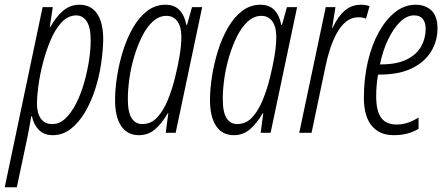

<svg xmlns="http://www.w3.org/2000/svg" viewBox="-64 -561 1885 811"><path d="M-44 230 116 -531H159L146 -446H148Q173 -491 203 -516Q233 -541 272 -541Q320 -541 346 -503.5Q372 -466 372 -393Q371 -346 363 -291.5Q355 -237 338 -184Q321 -131 295 -87Q269 -43 235 -16.5Q201 10 159 10Q122 10 100 -12.5Q78 -35 71 -70H68Q64 -45 59 -18.5Q54 8 49 32L7 230ZM155 -37Q186 -36 211.5 -60Q237 -84 257 -123Q277 -162 290.5 -208.5Q304 -255 311.5 -302.5Q319 -350 319 -390Q319 -445 302.5 -470.5Q286 -496 257 -496Q222 -495 195.5 -466Q169 -437 149.5 -391Q130 -345 117 -294Q104 -243 98 -197.5Q92 -152 92 -125Q92 -83 108.5 -60Q125 -37 155 -37Z M523 10Q474 10 448 -28.5Q422 -67 422 -139Q422 -184 430.5 -238.5Q439 -293 455.5 -346Q472 -399 497.5 -443.5Q523 -488 557.5 -514.5Q592 -541 635 -541Q673 -541 694.5 -518Q716 -495 723 -456H726L747 -531H790L678 0H636L647 -83H645Q620 -40 591 -15Q562 10 523 10ZM537 -37Q574 -37 600 -65Q626 -93 644.5 -138Q663 -183 675 -232Q687 -280 694.5 -324.5Q702 -369 702 -407Q702 -447 685.5 -470.5Q669 -494 639 -494Q608 -494 582 -470.5Q556 -447 536.5 -408Q517 -369 503 -322.5Q489 -276 482.5 -229Q476 -182 476 -143Q476 -87 492 -62Q508 -37 537 -37Z M924 10Q875 10 849 -28.5Q823 -67 823 -139Q823 -184 831.5 -238.5Q840 -293 856.5 -346Q873 -399 898.5 -443.5Q924 -488 958.5 -514.5Q993 -541 1036 -541Q1074 -541 1095.5 -518Q1117 -495 1124 -456H1127L1148 -531H1191L1079 0H1037L1048 -83H1046Q1021 -40 992 -15Q963 10 924 10ZM938 -37Q975 -37 1001 -65Q1027 -93 1045.5 -138Q1064 -183 1076 -232Q1088 -280 1095.5 -324.5Q1103 -369 1103 -407Q1103 -447 1086.5 -470.5Q1070 -494 1040 -494Q1009 -494 983 -470.5Q957 -447 937.5 -408Q918 -369 904 -322.5Q890 -276 883.5 -229Q877 -182 877 -143Q877 -87 893 -62Q909 -37 938 -37Z M1200 0 1312 -531H1353L1339 -443H1341Q1362 -490 1391.5 -515.5Q1421 -541 1460 -541Q1471 -541 1480 -539.5Q1489 -538 1497 -535L1482 -482Q1469 -488 1450 -488Q1420 -488 1397 -469Q1374 -450 1357.5 -419Q1341 -388 1329.5 -352Q1318 -316 1311 -281L1252 0Z M1599 10Q1539 10 1506 -30Q1473 -70 1473 -148Q1473 -228 1489.5 -299.5Q1506 -371 1536 -425Q1566 -479 1605.5 -510Q1645 -541 1691 -541Q1733 -541 1758.5 -516.5Q1784 -492 1784 -441Q1784 -388 1757 -343.5Q1730 -299 1676 -272.5Q1622 -246 1540 -246H1533Q1525 -203 1525 -155Q1525 -92 1546 -63.5Q1567 -35 1611 -35Q1636 -35 1658 -42.5Q1680 -50 1704 -64V-17Q1683 -4 1657 3Q1631 10 1599 10ZM1545 -289Q1613 -289 1654.5 -310Q1696 -331 1715 -365Q1734 -399 1734 -439Q1734 -466 1722 -481Q1710 -496 1685 -496Q1654 -496 1626 -468.5Q1598 -441 1575.5 -394.5Q1553 -348 1541 -289Z"/></svg>

Font: Noto Sans ExtraCondensed Light
Style: Italic
Weight: 300
Width: 2
Italic angle: -12°
Designer: Monotype Design Team
Foundry: Monotype Imaging Inc.
Version: Version 2.013; ttfautohint (v1.8.4.7-5d5b)